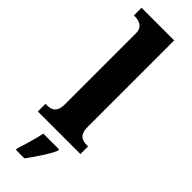

<svg xmlns="http://www.w3.org/2000/svg" viewBox="-324 -767 995 995"><g transform="rotate(45 173.0 -269.5)"><path d="M17 0V-56H28Q47 -56 60.5 -62Q74 -68 82 -83.5Q90 -99 90 -127V-645Q90 -671 78.5 -683.5Q67 -696 52.5 -700Q38 -704 28 -704H17V-760H256V-127Q256 -99 264 -83.5Q272 -68 286.5 -62Q301 -56 318 -56H329V0ZM77 208Q84 188 92 162Q100 136 107 109Q114 82 118 61H234V71Q225 92 209 118.5Q193 145 174.5 172Q156 199 140 221H77Z"/></g></svg>

Font: Noto Serif Khmer SemiCondensed ExtraBold
Style: Regular
Weight: 800
Width: 4
Designer: Danh Hong and the Monotype Design Team
Foundry: Monotype Imaging Inc.
Version: Version 2.004